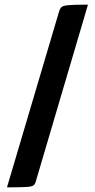

<svg xmlns="http://www.w3.org/2000/svg" viewBox="-20 -785 408 825"><path d="M10 20 234 -736Q238 -749 245 -755Q252 -761 276.5 -763Q301 -765 358 -765L134 -6Q131 6 124 11.5Q117 17 92 18.5Q67 20 10 20Z"/></svg>

Font: Yanone Kaffeesatz
Style: Bold
Weight: 700
Designer: Yanone (Cyrillic: Daniel Pouzeot, Huerta Tipografica, and Cyreal)
Foundry: Yanone
Version: Version 2.003